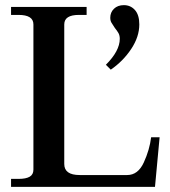

<svg xmlns="http://www.w3.org/2000/svg" viewBox="-20 -727 661 747"><path d="M392 -475Q446 -529 446 -576Q446 -589 441 -598Q436 -607 427 -618Q418 -631 413.5 -639Q409 -647 409 -658Q409 -679 423.5 -693Q438 -707 462 -707Q488 -707 505 -688Q522 -669 522 -632Q522 -584 490.5 -536.5Q459 -489 411 -456ZM23 -31H52Q81 -31 95.5 -39.5Q110 -48 110 -67V-632Q110 -669 52 -669H23V-700H317V-669H287Q230 -669 230 -632V-89Q230 -46 290 -46H475Q517 -46 539.5 -95Q562 -144 568 -193H601L583 0H23Z"/></svg>

Font: Taviraj Medium
Style: Regular
Weight: 500
Designer: Katatrad Team
Foundry: CadsonDemak
Version: Version 1.030